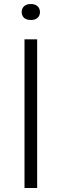

<svg xmlns="http://www.w3.org/2000/svg" viewBox="-20 -936 306 956"><path d="M102 0V-740H165V0ZM133.5 -836.5Q111.5 -836.5 99.8 -847.2Q88 -858 88 -876Q88 -893.5 99.8 -904.8Q111.5 -916 133.5 -916Q155.5 -916 167.2 -904.8Q179 -893.5 179 -876Q179 -858 167.2 -847.2Q155.5 -836.5 133.5 -836.5Z"/></svg>

Font: Encode Sans Expanded Expanded Light
Style: Regular
Weight: 300
Width: 7
Designer: Multiple Designers
Foundry: Impallari Type
Version: Version 3.000; ttfautohint (v1.8.3) -l 8 -r 50 -G 200 -x 14 